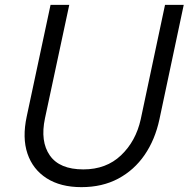

<svg xmlns="http://www.w3.org/2000/svg" viewBox="-20 -760 776 790"><path d="M315 10Q229 10 172 -26.5Q115 -63 93 -128Q71 -193 90 -281L188 -740H265L165 -273Q145 -178 185 -120.5Q225 -63 323 -63Q417 -63 478 -121Q539 -179 559 -269L659 -740H736L636 -269Q618 -185 575 -122.5Q532 -60 466.5 -25Q401 10 315 10Z"/></svg>

Font: Be Vietnam Pro Light
Style: Italic
Weight: 300
Italic angle: -12°
Designer: Lam Bao, Tony Le, Vietanh Nguyen
Foundry: Yellow Type Foundry
Version: Version 1.002; ttfautohint (v1.8.3)